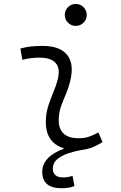

<svg xmlns="http://www.w3.org/2000/svg" viewBox="-20 -764 626 990"><path d="M297.4 206.5Q197.8 206.5 197.8 122.1Q197.8 83 226.6 52.5Q255.4 22 307.6 3.9V0Q209 -30.8 216.8 -153.3Q219.2 -189.9 231 -224.6Q242.7 -259.3 256.6 -292Q270.5 -324.7 277.8 -355Q292 -410.2 267.6 -438.5Q243.2 -466.8 184.6 -466.8Q138.2 -466.8 95.2 -455.6L85 -513.7Q113.8 -522 142.6 -524.7Q171.4 -527.3 200.2 -527.3Q289.1 -527.3 326.4 -480.7Q363.8 -434.1 341.8 -345.2Q333.5 -310.5 320.6 -280.5Q307.6 -250.5 296.6 -221.2Q285.6 -191.9 283.2 -157.7Q275.9 -51.3 385.3 -51.3Q414.1 -51.3 435.8 -58.1Q457.5 -64.9 487.3 -81.1L508.8 -31.2Q485.8 -17.1 461.2 -6.3Q436.5 4.4 406.7 8.3Q368.2 14.6 332.8 26.4Q297.4 38.1 274.9 57.1Q252.4 76.2 252.4 105Q252.4 150.9 307.1 150.9Q319.8 150.9 332 148.4Q344.2 146 354 142.6L363.8 195.3Q349.6 201.2 332.5 203.9Q315.4 206.5 297.4 206.5ZM370.6 -630.4Q347.2 -630.4 330.6 -647Q314 -663.6 314 -687Q314 -710.4 330.6 -727.1Q347.2 -743.7 370.6 -743.7Q394 -743.7 410.6 -727.1Q427.2 -710.4 427.2 -687Q427.2 -663.6 410.6 -647Q394 -630.4 370.6 -630.4Z"/></svg>

Font: Cascadia Mono Light
Style: Italic
Weight: 300
Italic angle: -10°
Monospace: yes
Designer: Aaron Bell
Foundry: Saja Typeworks
Version: Version 2404.023; ttfautohint (v1.8.4)